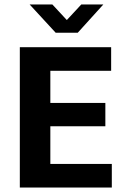

<svg xmlns="http://www.w3.org/2000/svg" viewBox="-20 -842 557 862"><path d="M69 -630H479V-524H206V-380H453V-275H206V-106H482V0H69ZM329 -695H230L113 -822H215L280 -752L345 -822H444Z"/></svg>

Font: Mukta Vaani
Style: Bold
Weight: 700
Designer: Noopur Datye, Girish Dalvi, Yashodeep Gholap, Pallavi Karambelkar
Foundry: Ek Type
Version: Version 2.538;PS 1.000;hotconv 16.6.51;makeotf.lib2.5.65220;